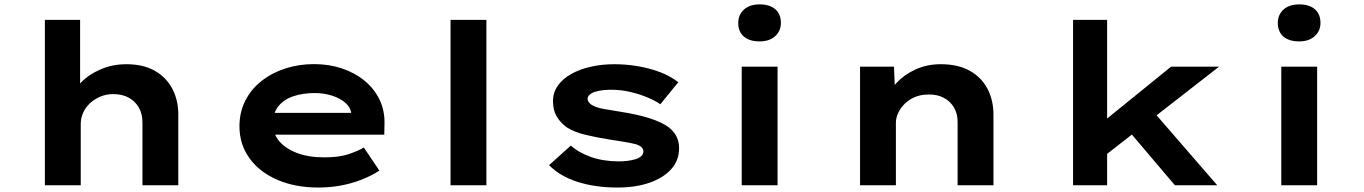

<svg xmlns="http://www.w3.org/2000/svg" viewBox="-20 -829 6101 859"><path d="M180.8 0V-740H338.4V-390.7L292.9 -376.4Q304.7 -420.3 340.4 -457.8Q376 -495.3 429.5 -518.5Q483 -541.7 545.7 -541.7Q621.7 -541.7 673.4 -511.9Q725 -482 751.4 -431Q777.7 -380 777.7 -317.7V0H617.3V-281.5Q617.3 -320.3 600.6 -348.7Q583.9 -377.1 554.8 -392.6Q525.7 -408 487 -408Q455.6 -408 428.8 -396.7Q402 -385.4 382.5 -367Q362.9 -348.6 352.1 -324.9Q341.2 -301.1 341.2 -274.5V0H261.5Q224.2 0 204 0Q183.8 0 180.8 0Z M1404.9 10Q1299 10 1218.9 -25.4Q1138.8 -60.7 1095 -122.7Q1051.3 -184.6 1051.3 -263.3Q1051.3 -327.2 1077.5 -378.7Q1103.8 -430.2 1150.1 -466.7Q1196.4 -503.2 1256.7 -522.7Q1317 -542.2 1385 -542.2Q1452.6 -542.2 1510.2 -522.8Q1567.7 -503.4 1611.2 -467.7Q1654.6 -432 1678.2 -382.9Q1701.8 -333.8 1700.2 -274L1699.2 -226.6H1163.9L1140.9 -324.1H1568.8L1551.6 -301.9V-322.4Q1548.3 -348.9 1525 -369.2Q1501.8 -389.5 1465.6 -401.1Q1429.5 -412.7 1387.3 -412.7Q1336.1 -412.7 1293.3 -398.7Q1250.6 -384.6 1225.7 -354Q1200.9 -323.4 1200.9 -275.5Q1200.9 -231.8 1228.8 -198.1Q1256.7 -164.4 1308.4 -144.7Q1360.1 -125 1430.4 -125Q1498.2 -125 1540.9 -139.7Q1583.6 -154.4 1607.8 -169L1677.3 -65.6Q1641.9 -42.7 1597.8 -25.3Q1553.7 -8 1505 1Q1456.3 10 1404.9 10Z M1995.7 0V-740H2156.1V0Z M2742.2 10Q2643.8 10 2564.9 -15Q2486 -40 2436.4 -90.1L2534 -177.7Q2570.2 -145.3 2625.5 -126.1Q2680.9 -107 2749.2 -107Q2768.6 -107 2788 -109.4Q2807.4 -111.9 2823.5 -116.8Q2839.6 -121.8 2849 -130.5Q2858.4 -139.2 2858.4 -152.3Q2858.4 -172.3 2827.2 -183.1Q2805.6 -189 2773.5 -194.2Q2741.4 -199.5 2708.8 -204.4Q2645.9 -214.6 2597.2 -226.4Q2548.5 -238.2 2514.8 -259.9Q2486.6 -280.6 2470.4 -308.5Q2454.1 -336.4 2454.1 -376.5Q2454.1 -415.6 2476.2 -446.4Q2498.3 -477.3 2536.3 -498.4Q2574.4 -519.6 2623.9 -530.7Q2673.4 -541.7 2728.7 -541.7Q2780.6 -541.7 2832.8 -533Q2885 -524.3 2932 -506.7Q2978.9 -489 3014.7 -461.2L2934.4 -362.5Q2909.6 -379.6 2874 -394.2Q2838.4 -408.9 2797.6 -418.2Q2756.8 -427.5 2714.2 -427.5Q2694.8 -427.5 2676.5 -425.3Q2658.3 -423.2 2643 -418.5Q2627.6 -413.8 2618.2 -405.6Q2608.8 -397.4 2608.8 -386.3Q2608.8 -378.3 2614.3 -371.5Q2619.8 -364.6 2627.8 -359.5Q2646.3 -347.8 2680.8 -341.6Q2715.2 -335.5 2757.9 -328.7Q2833.7 -316.8 2886.4 -299.9Q2939.2 -282.9 2970.3 -260.8Q2994.6 -242 3006.4 -218.7Q3018.2 -195.3 3018.2 -165.5Q3018.2 -112 2983.5 -72.8Q2948.8 -33.6 2886.7 -11.8Q2824.6 10 2742.2 10Z M3298.4 0V-530.7H3458.8V0ZM3378.3 -643.8Q3333.2 -643.8 3308 -665.4Q3282.9 -687 3282.9 -726.6Q3282.9 -763.1 3308.5 -786.3Q3334.2 -809.4 3378.3 -809.4Q3423.3 -809.4 3448.5 -787.8Q3473.7 -766.2 3473.7 -726.6Q3473.7 -690.2 3448 -667Q3422.3 -643.8 3378.3 -643.8Z M3827.8 0V-530.7H3979.6L3985.4 -390.7L3941.6 -381Q3957.4 -422 3991.6 -458.7Q4025.7 -495.3 4076.5 -518.5Q4127.3 -541.7 4189.3 -541.7Q4266 -541.7 4318.5 -512.5Q4371 -483.2 4397.9 -431.9Q4424.7 -380.6 4424.7 -316V0H4264.3V-283.8Q4264.3 -320.9 4247.6 -348.8Q4230.9 -376.7 4201.5 -391.9Q4172.1 -407.1 4134 -406.1Q4099.8 -406.1 4073 -394.7Q4046.1 -383.3 4027.2 -364.3Q4008.2 -345.3 3998.2 -323.2Q3988.2 -301.1 3988.2 -280.3V0H3908.5Q3871.2 0 3851 0Q3830.8 0 3827.8 0Z M4922.1 -132 4875.6 -252 5219.3 -530.7H5434ZM4780.8 0V-740H4933.2V0ZM5236.6 0 4990 -290.5 5098.7 -377.6 5426 0Z M5712.4 0V-530.7H5872.8V0ZM5792.3 -643.8Q5747.2 -643.8 5722 -665.4Q5696.9 -687 5696.9 -726.6Q5696.9 -763.1 5722.5 -786.3Q5748.2 -809.4 5792.3 -809.4Q5837.3 -809.4 5862.5 -787.8Q5887.7 -766.2 5887.7 -726.6Q5887.7 -690.2 5862 -667Q5836.3 -643.8 5792.3 -643.8Z"/></svg>

Font: Lexend Tera
Style: Regular
Weight: 400
Designer: Bonnie Shaver-Troup, Thomas Jockin
Foundry: Lexend
Version: Version 1.007